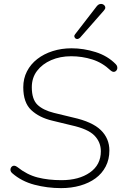

<svg xmlns="http://www.w3.org/2000/svg" viewBox="-20 -962 640 990"><path d="M295 8Q224 8 157.5 -9.5Q91 -27 43 -69Q36 -75 34.5 -81.5Q33 -88 35 -94Q37 -100 42 -104Q47 -108 54 -107.5Q61 -107 69 -101Q119 -61 174 -47Q229 -33 297 -33Q387 -33 443.5 -72.5Q500 -112 500 -182Q500 -229 467 -263Q434 -297 348 -316L249 -340Q182 -356 141 -394.5Q100 -433 100 -512Q100 -557 119 -594Q138 -631 172 -657.5Q206 -684 251.5 -698.5Q297 -713 349 -713Q411 -713 473 -693.5Q535 -674 577 -631Q583 -625 584.5 -617.5Q586 -610 583.5 -604Q581 -598 576 -594.5Q571 -591 564.5 -591.5Q558 -592 550 -599Q508 -639 455.5 -655.5Q403 -672 347 -672Q290 -672 244 -652Q198 -632 171 -596.5Q144 -561 144 -512Q144 -450 173 -422Q202 -394 258 -380L357 -356Q456 -334 500 -291Q544 -248 544 -186Q544 -140 525 -103.5Q506 -67 472.5 -42.5Q439 -18 393.5 -5Q348 8 295 8ZM516 -908 393 -768Q387 -762 380.5 -761Q374 -760 369.5 -763.5Q365 -767 363.5 -773Q362 -779 367 -785L479 -930Q485 -938 493 -940.5Q501 -943 507.5 -941Q514 -939 518.5 -934Q523 -929 523 -922.5Q523 -916 516 -908Z"/></svg>

Font: Nunito Variable Extra Light
Style: Italic
Weight: 200
Italic angle: -9°
Designer: Vernon Adams
Foundry: Vernon Adams
Version: Version 3.602